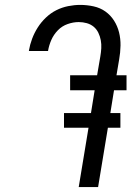

<svg xmlns="http://www.w3.org/2000/svg" viewBox="-20 -763 540 783"><path d="M301 0 341 -242H241V-302H351L366 -395H266V-456H376L389 -532Q392 -549 393 -566Q394 -583 391 -599Q388 -615 381 -629.5Q374 -644 362 -654Q350 -664 334 -668.5Q318 -673 301 -673Q279 -673 256 -665Q233 -657 216 -639.5Q199 -622 189.5 -600.5Q180 -579 176 -556V-555H98V-557Q102 -581 111 -605Q120 -629 134 -651Q148 -673 167.5 -691.5Q187 -710 210 -721.5Q233 -733 258 -738Q283 -743 307 -743Q335 -743 362 -737Q389 -731 410 -716Q431 -701 445 -679Q459 -657 465.5 -631Q472 -605 471.5 -577Q471 -549 466 -521L455 -456H496V-395H445L430 -302H471V-242H420L380 0Z"/></svg>

Font: Iosevka
Style: Italic
Weight: 400
Italic angle: -9°
Monospace: yes
Designer: Belleve Invis
Foundry: Belleve Invis
Version: Version 32.5.0; ttfautohint (v1.8.4)